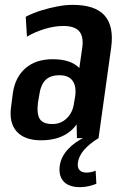

<svg xmlns="http://www.w3.org/2000/svg" viewBox="-20 -569 523 791"><path d="M292 -187 319 -373Q325 -419 306 -440.5Q287 -462 241 -462Q205 -462 165 -450Q125 -438 91 -418L86 -500Q115 -515 148.5 -525.5Q182 -536 216 -542.5Q250 -549 279 -549Q372 -549 411 -505Q450 -461 438 -373L386 0H297ZM149 9Q81 9 48.5 -27.5Q16 -64 26 -131L33 -186Q43 -252 85.5 -288.5Q128 -325 197 -325Q271 -325 306 -289.5Q341 -254 331 -187L323 -132Q314 -64 268.5 -27.5Q223 9 149 9ZM196 -58Q231 -58 255.5 -82Q280 -106 285 -145L290 -174Q295 -215 278.5 -237Q262 -259 225 -259Q187 -259 167 -239Q147 -219 141 -173L136 -144Q131 -98 144.5 -78Q158 -58 196 -58ZM310 202Q264 202 242.5 179Q221 156 226 115Q231 78 259 47Q287 16 332 -5L386 0Q346 25 325.5 49.5Q305 74 301 100Q298 120 307 131Q316 142 336 142Q356 142 374 134L377 188Q363 194 345.5 198Q328 202 310 202Z"/></svg>

Font: Pathway Extreme Condensed SemiBold
Style: Italic
Weight: 600
Width: 3
Italic angle: -8°
Version: Version 1.001;gftools[0.9.26]